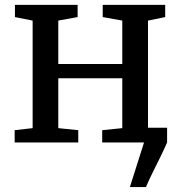

<svg xmlns="http://www.w3.org/2000/svg" viewBox="-20 -575 729 775"><path d="M504.3 180 561.4 0 542.7 -59.4H654.5V0Q641.7 29.6 626.2 60.8Q610.8 92 595.7 122.3Q580.7 152.7 569.2 180ZM39.2 0V-49.5L111.7 -57.8V-491.9L40.3 -506.1V-555.3H293.3V-506.1L215.3 -491.9V-316.8H473.6V-491.9L394.6 -506.1V-555.3H646.8V-506.1L577.4 -491.9V-57.8L649.8 -49.5V0H392.5V-49.5L473.6 -57.8V-259.2H215.3V-57.8L295.9 -49.5V0Z"/></svg>

Font: Merriweather 7pt Light
Style: Regular
Weight: 300
Designer: Eben Sorkin
Foundry: Eben Sorkin
Version: Version 2.200;gftools[0.9.31]